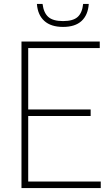

<svg xmlns="http://www.w3.org/2000/svg" viewBox="-20 -950 556 970"><path d="M88.5 0V-740H484V-707H122.5V-397H438V-364H122.5V-33H489V0ZM298.5 -814Q237.5 -814 204 -844.2Q170.5 -874.5 166.5 -930H195Q200.5 -885.5 224 -864.5Q247.5 -843.5 298.5 -843.5Q349.5 -843.5 372.5 -864.5Q395.5 -885.5 400 -930H428.5Q424.5 -874 392 -844Q359.5 -814 298.5 -814Z"/></svg>

Font: Encode Sans SemiCondensed SemiCondensed Thin
Style: Regular
Weight: 100
Width: 4
Designer: Multiple Designers
Foundry: Impallari Type
Version: Version 3.000; ttfautohint (v1.8.3) -l 8 -r 50 -G 200 -x 14 